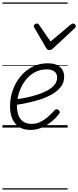

<svg xmlns="http://www.w3.org/2000/svg" viewBox="-20 -1030 632 1550"><path d="M226 19Q172 19 135 -4.5Q98 -28 79.5 -71Q61 -114 61 -171Q61 -239 83 -301.5Q105 -364 145.5 -413Q186 -462 241.5 -490.5Q297 -519 364 -519Q412 -519 441.5 -504.5Q471 -490 484.5 -465.5Q498 -441 498 -411Q498 -364 471.5 -329.5Q445 -295 401 -269.5Q357 -244 304 -227Q251 -210 197 -199Q143 -188 97 -181L101 -227Q142 -232 188.5 -241.5Q235 -251 279.5 -265Q324 -279 360.5 -298.5Q397 -318 419 -344Q441 -370 441 -404Q441 -437 418.5 -453.5Q396 -470 357 -470Q303 -470 259 -445.5Q215 -421 183.5 -379Q152 -337 134.5 -284Q117 -231 117 -176Q117 -129 130 -96.5Q143 -64 169.5 -47Q196 -30 236 -30Q277 -30 311.5 -48.5Q346 -67 373.5 -92.5Q401 -118 421 -140Q429 -149 437.5 -148.5Q446 -148 454 -141Q461 -134 462.5 -126.5Q464 -119 456 -109Q430 -76 394.5 -47Q359 -18 316.5 0.5Q274 19 226 19ZM570 -840Q578 -840 585 -833.5Q592 -827 592 -818Q592 -813 589.5 -809.5Q587 -806 583 -802L408 -639Q400 -631 393 -628.5Q386 -626 378 -626Q371 -626 365 -629Q359 -632 354 -640L259 -804Q256 -808 254.5 -812Q253 -816 253 -819Q253 -829 262 -834.5Q271 -840 277 -840Q284 -840 288 -837.5Q292 -835 295 -830L388 -695L549 -830Q556 -835 560 -837.5Q564 -840 570 -840ZM0 490H526V500H0ZM0 -20H526V0H0ZM0 -505H526V-500H0ZM0 -1010H526V-1000H0Z"/></svg>

Font: Playwrite AU QLD Guides
Style: Regular
Weight: 400
Designer: Veronika Burian, José Scaglione
Foundry: TypeTogether
Version: Version 1.003